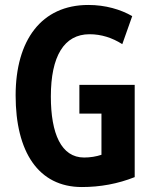

<svg xmlns="http://www.w3.org/2000/svg" viewBox="-20 -744 614 774"><path d="M300 -402V-286H389V-120C368 -113 344 -109 319 -109C227 -109 185 -205 185 -355C185 -517 238 -606 341 -606C388 -606 432 -592 473 -566L513 -679C466 -706 405 -724 336 -724C147 -724 43 -582 43 -359C43 -133 134 10 310 10C384 10 455 -3 523 -30V-402Z"/></svg>

Font: Noto Sans Arabic UI XCn
Style: Bold
Weight: 700
Width: 2
Designer: Monotype Design Team, Nadine Chahine and Nizar Qandah
Foundry: Monotype Imaging Inc.
Version: Version 2.010